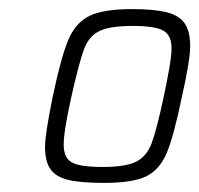

<svg xmlns="http://www.w3.org/2000/svg" viewBox="-20 -716 438 422"><path d="M79 -393Q79 -421 96 -504Q114 -590 130 -628Q146 -666 176.5 -681Q207 -696 270 -696Q319 -696 346.5 -689Q374 -682 386 -664.5Q398 -647 398 -615Q398 -584 380 -504Q362 -417 346.5 -380Q331 -343 301.5 -328.5Q272 -314 208 -314Q158 -314 130.5 -320.5Q103 -327 91 -344Q79 -361 79 -393ZM340 -504Q347 -537 352 -565.5Q357 -594 357 -610Q357 -639 338.5 -649Q320 -659 272 -659Q221 -659 198 -647.5Q175 -636 164.5 -607.5Q154 -579 137 -504Q120 -428 120 -398Q120 -369 138 -359Q156 -349 205 -349Q256 -349 279 -360.5Q302 -372 313 -400.5Q324 -429 340 -504Z"/></svg>

Font: Saira Semi Condensed ExtraLight
Style: Italic
Weight: 200
Width: 4
Italic angle: -12°
Designer: Hector Gatti with collaboration of the Omnibus-Type team
Foundry: Omnibus-Type
Version: Version 1.001; ttfautohint (v1.8)